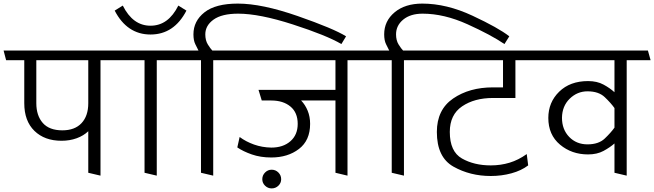

<svg xmlns="http://www.w3.org/2000/svg" viewBox="-31 -961 3639 1068"><path d="M460 0V-231Q434 -206 395.5 -192Q357 -178 311 -178Q217 -178 160.5 -233Q104 -288 104 -387V-626H3L-11 -680H646L661 -626H528V16ZM460 -387V-626H171V-387Q171 -318 207 -277Q243 -236 316 -236Q385 -236 422.5 -276Q460 -316 460 -387Z M961 -930 1006 -902Q972 -836 922 -802.5Q872 -769 806 -769Q741 -769 691 -802.5Q641 -836 607 -902L652 -930Q680 -874 718.5 -846Q757 -818 806 -818Q856 -818 894.5 -846Q933 -874 961 -930ZM773 0V-626H653L639 -680H959L975 -626H841V16Z M1868 -716Q1784 -765 1598 -825Q1412 -885 1294 -885Q1203 -885 1157 -852Q1111 -819 1111 -770Q1111 -736 1125.5 -713Q1140 -690 1150 -680H1273L1289 -626H1155V16L1087 0V-626H967L953 -680H1073Q1066 -694 1055.5 -715Q1045 -736 1045 -770Q1045 -844 1106.5 -892.5Q1168 -941 1292 -941Q1426 -941 1625.5 -871.5Q1825 -802 1894 -759Z M1835 -402H1644Q1667 -378 1680.5 -345Q1694 -312 1694 -272Q1694 -180 1632 -132.5Q1570 -85 1478 -85Q1418 -85 1369.5 -102Q1321 -119 1289 -141L1302 -199Q1337 -173 1382 -157Q1427 -141 1478 -140Q1544 -140 1584.5 -175.5Q1625 -211 1625 -272Q1625 -335 1584.5 -368.5Q1544 -402 1478 -402H1425L1407 -461H1835V-626H1281L1267 -680H2021L2036 -626H1902V16L1835 0ZM1480 87Q1459 87 1443.5 72Q1428 57 1428 36Q1428 14 1443.5 -1.5Q1459 -17 1480 -17Q1502 -17 1517.5 -1.5Q1533 14 1533 36Q1533 57 1517.5 72Q1502 87 1480 87Z M2775 -716Q2700 -767 2569.5 -826Q2439 -885 2320 -885Q2252 -885 2212 -852Q2172 -819 2172 -770Q2172 -736 2186.5 -713Q2201 -690 2211 -680H2334L2350 -626H2216V16L2148 0V-626H2028L2014 -680H2134Q2127 -694 2116.5 -715Q2106 -736 2106 -770Q2106 -844 2164 -892.5Q2222 -941 2318 -941Q2453 -941 2597.5 -873.5Q2742 -806 2802 -759Z M2471 -227Q2471 -118 2538.5 -79.5Q2606 -41 2699 -41Q2754 -41 2803.5 -56Q2853 -71 2899 -104L2907 -41Q2869 -12 2814 3Q2759 18 2699 18Q2584 18 2491.5 -34Q2399 -86 2399 -227Q2399 -351 2489.5 -413Q2580 -475 2711 -475H2767V-626H2342L2328 -680H2961L2975 -626H2836V-416H2711Q2608 -416 2539.5 -369.5Q2471 -323 2471 -227Z M3387 0V-163Q3362 -141 3326 -121.5Q3290 -102 3240 -102Q3149 -102 3084 -156.5Q3019 -211 3019 -305Q3019 -392 3079.5 -451Q3140 -510 3240 -510Q3290 -510 3326 -490.5Q3362 -471 3387 -448V-626H2967L2953 -680H3573L3588 -626H3455V16ZM3237 -453Q3180 -453 3138 -412Q3096 -371 3095 -306Q3095 -241 3135 -199.5Q3175 -158 3237 -158Q3299 -158 3333 -190.5Q3367 -223 3387 -251V-360Q3367 -388 3333 -420.5Q3299 -453 3237 -453Z"/></svg>

Font: Palanquin Light
Style: Regular
Weight: 300
Designer: Pria Ravichandran
Version: Version 1.0.4